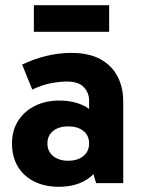

<svg xmlns="http://www.w3.org/2000/svg" viewBox="-20 -703 543 737"><path d="M206 14Q152 14 111 -6.5Q70 -27 48 -64.5Q26 -102 26 -152Q26 -202 49.5 -239Q73 -276 114 -296.5Q155 -317 207 -317Q278 -317 322.5 -284.5Q367 -252 383 -192L322 -200V-318Q322 -346 302 -368Q282 -390 237 -390Q209 -390 175 -383.5Q141 -377 104 -359L65 -455Q108 -476 156.5 -488Q205 -500 254 -500Q321 -500 365 -476Q409 -452 431 -410Q453 -368 453 -314V0H349L321 -93L383 -111Q366 -52 320.5 -19Q275 14 206 14ZM242 -86Q278 -86 300 -104Q322 -122 322 -152Q322 -183 300 -200.5Q278 -218 242 -218Q206 -218 184 -200.5Q162 -183 162 -152Q162 -122 184 -104Q206 -86 242 -86ZM399 -581H110V-683H399Z"/></svg>

Font: Gabarito SemiBold
Style: Regular
Weight: 600
Designer: Leandro Assis / Alvaro Franca / Felipe Casaprima
Foundry: Naipe Foundry
Version: Version 1.000